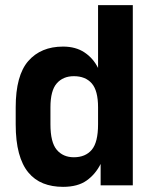

<svg xmlns="http://www.w3.org/2000/svg" viewBox="-20 -720 595 746"><path d="M225 6Q182 6 148 -7.5Q114 -21 90 -50Q66 -79 53.5 -125.5Q41 -172 41 -237V-303Q41 -427 90 -483Q139 -539 225 -539Q274 -539 308 -516.5Q342 -494 361 -456V-700H496V0H371V-83Q351 -43 316.5 -18.5Q282 6 225 6ZM267 -109Q312 -109 336.5 -138Q361 -167 361 -237V-303Q361 -368 336.5 -396Q312 -424 267 -424Q225 -424 200.5 -396Q176 -368 176 -303V-237Q176 -167 200.5 -138Q225 -109 267 -109Z"/></svg>

Font: Golos UI
Style: Bold
Weight: 700
Designer: A.Korolkova, Vitaly Kuzmin
Foundry: ParaType Ltd
Version: Version 2.000